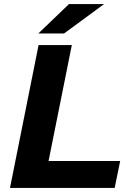

<svg xmlns="http://www.w3.org/2000/svg" viewBox="-20 -921 644 941"><path d="M29 0 169 -700H332L218 -132H569L542 0ZM168 -757 318 -901H490L294 -757Z"/></svg>

Font: Montserrat Thin
Style: Bold Italic
Weight: 700
Italic angle: -11.3°
Version: Version 9.000